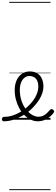

<svg xmlns="http://www.w3.org/2000/svg" viewBox="-99 -1287 602 2064"><path d="M307 17Q269 17 232.5 0Q196 -17 164.5 -48Q133 -79 109.5 -121.5Q86 -164 72.5 -214.5Q59 -265 59 -321Q59 -355 66.5 -385.5Q74 -416 88 -440.5Q102 -465 122 -482.5Q142 -500 166.5 -509.5Q191 -519 219 -519Q272 -519 305 -496.5Q338 -474 353 -437Q368 -400 368 -358Q368 -324 356.5 -288.5Q345 -253 324 -218.5Q303 -184 274 -152Q233 -104 178 -66Q123 -28 62.5 -5.5Q2 17 -60 17Q-69 17 -74 9.5Q-79 2 -78.5 -7Q-78 -16 -72 -23.5Q-66 -31 -54 -31Q0 -31 53 -51Q106 -71 153.5 -105Q201 -139 236 -180Q260 -207 277 -236.5Q294 -266 303.5 -296Q313 -326 313 -354Q313 -413 287 -441.5Q261 -470 215 -470Q194 -470 175.5 -459.5Q157 -449 143 -429Q129 -409 121.5 -382Q114 -355 114 -322Q114 -256 132.5 -202.5Q151 -149 181 -111Q211 -73 246 -52.5Q281 -32 314 -32Q344 -32 367 -44Q390 -56 408 -73.5Q426 -91 439 -106Q447 -115 455 -114.5Q463 -114 472 -107Q480 -101 482.5 -93.5Q485 -86 479 -77Q463 -53 437 -31.5Q411 -10 378 3.5Q345 17 307 17ZM0 747H444V757H0ZM0 -20H444V0H0ZM0 -505H444V-500H0ZM0 -1267H444V-1257H0Z"/></svg>

Font: Playwrite VN Guides
Style: Regular
Weight: 400
Designer: Veronika Burian, José Scaglione
Foundry: TypeTogether
Version: Version 1.003